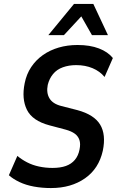

<svg xmlns="http://www.w3.org/2000/svg" viewBox="-20 -943 592 973"><path d="M238 10Q193 10 152 2.5Q111 -5 78.5 -20.5Q46 -36 25 -55L68 -153Q89 -135 117 -120.5Q145 -106 178 -99Q211 -92 246 -92Q286 -92 314 -102Q342 -112 359.5 -133Q377 -154 383 -185Q389 -214 382.5 -233.5Q376 -253 359 -265.5Q342 -278 313 -286L230 -308Q144 -331 116.5 -386.5Q89 -442 105 -521Q114 -567 138 -603Q162 -639 197.5 -664Q233 -689 277.5 -702Q322 -715 373 -715Q436 -715 481.5 -697.5Q527 -680 552 -649L510 -553Q486 -582 449 -597.5Q412 -613 366 -613Q329 -613 298.5 -602Q268 -591 249 -568Q230 -545 222 -513Q214 -473 230.5 -445Q247 -417 290 -406L372 -385Q457 -362 487.5 -311.5Q518 -261 501 -179Q491 -134 468.5 -99Q446 -64 411 -39.5Q376 -15 333 -2.5Q290 10 238 10ZM225 -765 355 -923H453L527 -765H446L392 -860L304 -765Z"/></svg>

Font: Nunito Sans 10pt Condensed
Style: Bold Italic
Weight: 700
Width: 3
Italic angle: -9°
Designer: Vernon Adams
Foundry: Vernon Adams
Version: Version 3.101;gftools[0.9.27]